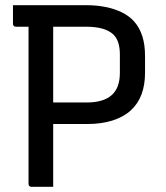

<svg xmlns="http://www.w3.org/2000/svg" viewBox="-20 -720 640 740"><path d="M185 0Q164 0 143 0Q122 0 101 0Q96 0 93 -3Q90 -6 90 -11Q90 -93 90 -173Q90 -253 90 -332.5Q90 -412 90 -492Q90 -572 90 -653H193L185 -635Q185 -611 185 -590.5Q185 -570 185 -549Q185 -474 185 -400Q185 -326 185 -251Q185 -176 185 -99Q185 -73 185 -48Q185 -23 185 0ZM30 -700Q100 -700 173 -700Q246 -700 312 -700Q352 -700 387 -693Q422 -686 450.5 -672Q479 -658 498.5 -635.5Q518 -613 528.5 -580.5Q539 -548 539 -504V-439Q539 -393 525.5 -356.5Q512 -320 484 -294.5Q456 -269 413.5 -255.5Q371 -242 315 -242Q280 -242 244.5 -242Q209 -242 173 -242L162 -238V-325Q202 -325 240.5 -325Q279 -325 313 -325Q346 -325 370 -332Q394 -339 410 -353Q426 -367 434 -388.5Q442 -410 442 -439V-510Q442 -536 436 -555Q430 -574 417 -587Q401 -602 375 -609.5Q349 -617 311 -617Q266 -617 221 -617Q176 -617 130.5 -617Q85 -617 41 -617Q36 -617 33 -620Q30 -623 30 -628Q30 -647 30 -664Q30 -681 30 -700Z"/></svg>

Font: Recursive Monospace
Style: Regular
Weight: 400
Version: Version 1.047